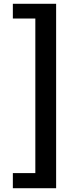

<svg xmlns="http://www.w3.org/2000/svg" viewBox="-20 -873 418 1016"><path d="M48 43H167V-775H48V-853H277V123H48Z"/></svg>

Font: SpoqaHanSans-Bold
Style: Regular
Weight: 700
Designer: [Spoqa Han Sans] Dong-huui Kim \uAE40 \uB3D9 \uD718   [Noto Sans] Ryoko NISHIZUKA \u897F \u585A \u6DBC \u5B50  (kana & i
Foundry: Spoqa (http://www.spoqa-han-sans.com)
Version: Version 2.000